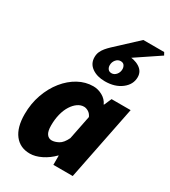

<svg xmlns="http://www.w3.org/2000/svg" viewBox="-215 -997 991 1116"><g transform="rotate(30 280.0 -439.0)"><path d="M168 12Q102 12 65 -36Q28 -84 28 -172Q28 -243 50 -305Q72 -367 109.5 -413.5Q147 -460 194.5 -486Q242 -512 294 -512Q326 -512 355.5 -495.5Q385 -479 398 -450H400L422 -500H550L450 0H320V-62H318Q285 -28 244.5 -8Q204 12 168 12ZM240 -118Q260 -118 284.5 -131Q309 -144 328 -184L360 -344Q351 -364 335.5 -373Q320 -382 306 -382Q284 -382 264 -368Q244 -354 228 -329Q212 -304 203 -269Q194 -234 194 -192Q194 -153 206.5 -135.5Q219 -118 240 -118ZM336 -570Q283 -570 248.5 -594.5Q214 -619 214 -662Q214 -682 221 -698Q228 -714 240 -728.5Q252 -743 268 -758L410 -890H550L560 -872L387 -756L368 -768Q422 -768 456 -746.5Q490 -725 490 -686Q490 -637 446.5 -603.5Q403 -570 336 -570ZM346 -630Q364 -630 377 -645.5Q390 -661 390 -682Q390 -696 382.5 -707Q375 -718 358 -718Q340 -718 327 -702.5Q314 -687 314 -666Q314 -651 322 -640.5Q330 -630 346 -630Z"/></g></svg>

Font: Source Sans 3 ExtraLight Black
Style: Italic
Weight: 900
Italic angle: -11°
Version: Version 3.052;hotconv 1.1.0;makeotfexe 2.6.0